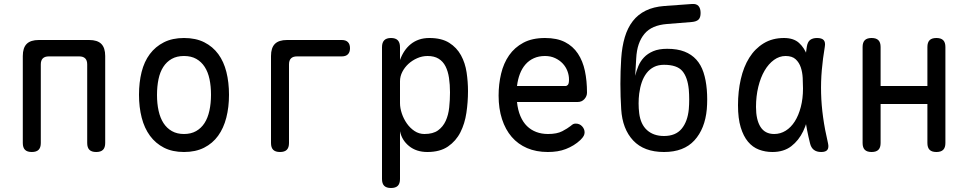

<svg xmlns="http://www.w3.org/2000/svg" viewBox="-20 -750 4840 960"><path d="M139 10Q116 10 105 -1Q94 -12 94 -35V-470Q94 -511 113.5 -530.5Q133 -550 174 -550H426Q467 -550 486.5 -530.5Q506 -511 506 -470V-35Q506 -12 495 -1Q484 10 461 10Q438 10 427 -1Q416 -12 416 -35V-428Q416 -448 406 -458Q396 -468 376 -468H224Q204 -468 194 -458Q184 -448 184 -428V-35Q184 -12 173 -1Q162 10 139 10Z M900 10Q842 10 800 -11.5Q758 -33 730 -71Q702 -109 688.5 -161.5Q675 -214 675 -276Q675 -338 688 -390Q701 -442 729 -479.5Q757 -517 799.5 -538.5Q842 -560 900 -560Q959 -560 1001.5 -538.5Q1044 -517 1071.5 -479.5Q1099 -442 1112 -390Q1125 -338 1125 -276Q1125 -214 1111.5 -161.5Q1098 -109 1070.5 -71Q1043 -33 1000.5 -11.5Q958 10 900 10ZM900 -80Q935 -80 960.5 -94.5Q986 -109 1002.5 -134.5Q1019 -160 1027 -196.5Q1035 -233 1035 -276Q1035 -319 1027.5 -354.5Q1020 -390 1003.5 -415.5Q987 -441 961.5 -455.5Q936 -470 900 -470Q864 -470 838.5 -455.5Q813 -441 796.5 -415.5Q780 -390 772.5 -354Q765 -318 765 -275Q765 -232 773 -196Q781 -160 797.5 -134.5Q814 -109 839.5 -94.5Q865 -80 900 -80Z M1380 10Q1357 10 1346 -1Q1335 -12 1335 -35V-470Q1335 -511 1354.5 -530.5Q1374 -550 1415 -550H1689Q1709 -550 1719.5 -539.5Q1730 -529 1730 -509Q1730 -489 1719.5 -478.5Q1709 -468 1689 -468H1465Q1445 -468 1435 -458Q1425 -448 1425 -428V-35Q1425 -12 1414 -1Q1403 10 1380 10Z M1935 -560Q1958 -560 1969 -548.5Q1980 -537 1980 -514V-450Q1989 -475 2002.5 -495Q2016 -515 2034 -529.5Q2052 -544 2075 -552Q2098 -560 2127 -560Q2188 -560 2226 -536Q2264 -512 2285 -473.5Q2306 -435 2313 -388Q2320 -341 2320 -294Q2320 -240 2312 -186Q2304 -132 2282 -88.5Q2260 -45 2220 -17.5Q2180 10 2117 10Q2062 10 2025.5 -19.5Q1989 -49 1980 -94V145Q1980 168 1969 179Q1958 190 1935 190Q1912 190 1901 179Q1890 168 1890 145V-514Q1890 -537 1901 -548.5Q1912 -560 1935 -560ZM2118 -470Q2091 -470 2066 -459Q2041 -448 2022 -430.5Q2003 -413 1991.5 -390.5Q1980 -368 1980 -344V-234Q1980 -210 1989 -183Q1998 -156 2014 -133Q2030 -110 2052.5 -95Q2075 -80 2102 -80Q2145 -80 2170 -98Q2195 -116 2208.5 -145.5Q2222 -175 2226 -212.5Q2230 -250 2230 -288Q2230 -327 2225 -360.5Q2220 -394 2207.5 -418.5Q2195 -443 2173 -456.5Q2151 -470 2118 -470Z M2859 -132Q2878 -132 2890.5 -118.5Q2903 -105 2903 -88Q2903 -79 2898.5 -70.5Q2894 -62 2882 -50Q2866 -35 2848 -24Q2830 -13 2809.5 -5Q2789 3 2766.5 6.5Q2744 10 2719 10Q2661 10 2615.5 -9.5Q2570 -29 2538.5 -65.5Q2507 -102 2490 -154.5Q2473 -207 2473 -272Q2473 -329 2485.5 -381.5Q2498 -434 2525.5 -473.5Q2553 -513 2597 -536.5Q2641 -560 2705 -560Q2765 -560 2805 -539.5Q2845 -519 2869.5 -482Q2894 -445 2904.5 -395.5Q2915 -346 2915 -287Q2915 -269 2902 -254.5Q2889 -240 2868 -240H2565Q2569 -200 2582 -169.5Q2595 -139 2615 -119.5Q2635 -100 2661.5 -90Q2688 -80 2720 -80Q2765 -80 2791.5 -94Q2818 -108 2833 -120Q2841 -127 2846 -129.5Q2851 -132 2859 -132ZM2809 -320Q2814 -320 2819.5 -326Q2825 -332 2825 -353Q2825 -374 2817 -395Q2809 -416 2793.5 -432.5Q2778 -449 2755.5 -459.5Q2733 -470 2705 -470Q2674 -470 2649.5 -459Q2625 -448 2607.5 -428Q2590 -408 2579.5 -380.5Q2569 -353 2565 -320Z M3315 -630Q3277 -627 3249 -615Q3221 -603 3202.5 -581Q3184 -559 3173.5 -528.5Q3163 -498 3161 -457L3156 -371Q3162 -396 3172 -420Q3182 -444 3200 -463Q3218 -482 3246 -494Q3274 -506 3316 -506Q3367 -506 3402.5 -492Q3438 -478 3461.5 -452Q3485 -426 3497.5 -388Q3510 -350 3514 -302Q3516 -278 3516 -253Q3516 -228 3514 -204Q3505 -106 3452 -48Q3399 10 3300 10Q3200 10 3146 -47.5Q3092 -105 3086 -204Q3082 -267 3082 -330.5Q3082 -394 3086 -457Q3090 -517 3104 -564Q3118 -611 3144 -644.5Q3170 -678 3209 -697Q3248 -716 3301 -720L3439 -730Q3462 -732 3472.5 -720Q3483 -708 3483 -685Q3483 -662 3472.5 -652Q3462 -642 3439 -640ZM3300 -70Q3358 -70 3388 -106Q3418 -142 3424 -204Q3426 -228 3426 -253Q3426 -278 3424 -302Q3418 -364 3391.5 -395Q3365 -426 3300 -426Q3271 -426 3249.5 -415Q3228 -404 3213 -384.5Q3198 -365 3189 -339Q3180 -313 3176 -282Q3173 -258 3173 -233Q3173 -208 3176 -184Q3183 -128 3215.5 -99Q3248 -70 3300 -70Z M3842 10Q3806 10 3774.5 -2Q3743 -14 3720 -41.5Q3697 -69 3683.5 -113.5Q3670 -158 3670 -224Q3670 -293 3684 -354.5Q3698 -416 3726.5 -461.5Q3755 -507 3798.5 -533.5Q3842 -560 3900 -560Q3948 -560 3975 -535.5Q4002 -511 4015.5 -473.5Q4029 -436 4032 -391.5Q4035 -347 4035 -308Q4035 -253 4026.5 -196.5Q4018 -140 3996 -94Q3974 -48 3936.5 -19Q3899 10 3842 10ZM3851 -80Q3882 -80 3908.5 -96.5Q3935 -113 3954 -143Q3973 -173 3984 -215Q3995 -257 3995 -308Q3995 -332 3993.5 -360.5Q3992 -389 3984 -413Q3976 -437 3958.5 -453.5Q3941 -470 3908 -470Q3877 -470 3850 -450.5Q3823 -431 3803 -397Q3783 -363 3771.5 -316Q3760 -269 3760 -215Q3760 -151 3782.5 -115.5Q3805 -80 3851 -80ZM4014 -516Q4018 -541 4031 -550.5Q4044 -560 4065 -560Q4089 -560 4098.5 -549.5Q4108 -539 4104 -516Q4094 -457 4089 -399.5Q4084 -342 4085.5 -283.5Q4087 -225 4095.5 -163.5Q4104 -102 4120 -34Q4125 -12 4117 -1Q4109 10 4086 10Q4063 10 4049 -1Q4035 -12 4030 -34Q4013 -102 4005 -163.5Q3997 -225 3996 -283.5Q3995 -342 4000 -399.5Q4005 -457 4014 -516Z M4338 10Q4315 10 4304 -1Q4293 -12 4293 -35V-515Q4293 -538 4304 -549Q4315 -560 4338 -560Q4361 -560 4372 -549Q4383 -538 4383 -515V-320H4617V-515Q4617 -538 4628 -549Q4639 -560 4662 -560Q4685 -560 4696 -549Q4707 -538 4707 -515V-35Q4707 -12 4696 -1Q4685 10 4662 10Q4639 10 4628 -1Q4617 -12 4617 -35V-230H4383V-35Q4383 -12 4372 -1Q4361 10 4338 10Z"/></svg>

Font: Maple Mono
Style: Regular
Weight: 400
Monospace: yes
Designer: subframe7536
Version: Version 7.300